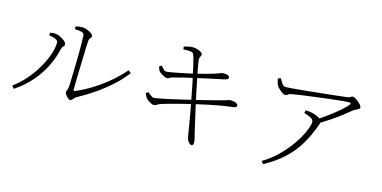

<svg xmlns="http://www.w3.org/2000/svg" viewBox="-75 -1144 3149 1581"><g transform="rotate(15 1500.0 -354.0)"><path d="M431 -660Q448 -665 461.5 -666.5Q475 -668 490 -668Q503 -668 519 -663Q535 -658 549.5 -650.5Q564 -643 573.5 -634.5Q583 -626 583 -618Q583 -608 578.5 -603Q574 -598 569 -591.5Q564 -585 563 -571Q562 -559 560.5 -520.5Q559 -482 557.5 -430Q556 -378 554.5 -323.5Q553 -269 552 -224Q551 -179 551 -156Q551 -140 564 -145Q643 -179 714.5 -225Q786 -271 845.5 -323Q905 -375 947 -425L970 -406Q927 -348 866 -292.5Q805 -237 735 -188.5Q665 -140 594 -102Q582 -96 574 -86.5Q566 -77 559 -70Q552 -63 543 -63Q537 -63 529 -69Q521 -75 513 -84Q505 -93 500 -101.5Q495 -110 495 -116Q495 -125 497.5 -130.5Q500 -136 503.5 -145.5Q507 -155 508 -175Q509 -193 510.5 -233Q512 -273 513 -324.5Q514 -376 515 -430Q516 -484 515.5 -530.5Q515 -577 513 -606Q512 -624 492.5 -630Q473 -636 433 -637ZM242 -533V-556Q251 -558 265 -559.5Q279 -561 292 -559Q304 -558 319.5 -551.5Q335 -545 350.5 -535.5Q366 -526 376 -515.5Q386 -505 386 -495Q386 -481 376.5 -474.5Q367 -468 363 -450Q347 -377 311.5 -302.5Q276 -228 217.5 -159Q159 -90 73 -32L54 -55Q115 -100 164 -157.5Q213 -215 247.5 -276Q282 -337 300.5 -393Q319 -449 319 -491Q319 -506 304 -515Q289 -524 270.5 -528Q252 -532 242 -533Z M1335 -731Q1352 -736 1373.5 -740.5Q1395 -745 1405 -745Q1422 -745 1438 -741.5Q1454 -738 1467 -732Q1480 -726 1487.5 -719Q1495 -712 1495 -705Q1495 -697 1491 -691Q1487 -685 1484 -676.5Q1481 -668 1483 -652Q1487 -621 1492 -595.5Q1497 -570 1506 -524Q1518 -460 1533 -391.5Q1548 -323 1562 -259Q1576 -195 1588 -145Q1600 -95 1606 -68Q1613 -39 1617.5 -21Q1622 -3 1622 14Q1622 21 1618.5 29Q1615 37 1605 37Q1598 37 1589.5 30Q1581 23 1574.5 13Q1568 3 1565 -7Q1563 -15 1559 -37Q1555 -59 1550.5 -88Q1546 -117 1541 -145Q1537 -173 1529.5 -213Q1522 -253 1513.5 -298Q1505 -343 1496.5 -386Q1488 -429 1481 -464Q1474 -499 1469 -518Q1462 -550 1454 -587Q1446 -624 1438 -654Q1430 -684 1423 -695Q1418 -704 1402 -706.5Q1386 -709 1368.5 -708.5Q1351 -708 1338 -708ZM1182 -523 1201 -532Q1212 -519 1223.5 -506.5Q1235 -494 1251 -494Q1260 -494 1285 -498.5Q1310 -503 1343.5 -509.5Q1377 -516 1413 -523.5Q1449 -531 1479 -538Q1518 -548 1559 -558.5Q1600 -569 1636 -580Q1667 -590 1679.5 -595.5Q1692 -601 1699 -602Q1709 -603 1720 -602.5Q1731 -602 1740 -599.5Q1749 -597 1755 -592Q1761 -587 1761 -579Q1761 -569 1750.5 -564Q1740 -559 1726 -556Q1696 -550 1651 -540Q1606 -530 1561.5 -520.5Q1517 -511 1488 -504Q1439 -493 1393 -482Q1347 -471 1312 -461Q1292 -455 1286 -449.5Q1280 -444 1268 -444Q1260 -444 1245.5 -450Q1231 -456 1217.5 -465Q1204 -474 1198 -481Q1191 -489 1188 -498.5Q1185 -508 1182 -523ZM1132 -280 1152 -293Q1170 -276 1182.5 -267.5Q1195 -259 1205 -259Q1215 -259 1242.5 -264Q1270 -269 1307.5 -277Q1345 -285 1386 -294.5Q1427 -304 1464 -312.5Q1501 -321 1526 -328Q1553 -334 1590 -343Q1627 -352 1664.5 -361.5Q1702 -371 1731 -379Q1760 -387 1772 -390Q1794 -396 1800 -399Q1806 -402 1813 -403Q1833 -405 1849.5 -401.5Q1866 -398 1876 -391Q1886 -384 1886 -375Q1886 -368 1881 -362.5Q1876 -357 1861 -355Q1829 -351 1799.5 -347Q1770 -343 1735 -336.5Q1700 -330 1652 -320Q1604 -310 1535 -294Q1499 -286 1453 -274Q1407 -262 1362.5 -250.5Q1318 -239 1287 -229Q1258 -220 1246 -211Q1234 -202 1219 -202Q1212 -202 1199.5 -207.5Q1187 -213 1174 -221.5Q1161 -230 1152 -240Q1147 -246 1142.5 -256Q1138 -266 1132 -280Z M2151 -678 2175 -685Q2188 -663 2200 -644.5Q2212 -626 2233 -626Q2246 -626 2285.5 -629Q2325 -632 2379.5 -637.5Q2434 -643 2493 -649Q2552 -655 2606.5 -661Q2661 -667 2700 -671.5Q2739 -676 2752 -678Q2763 -680 2770.5 -686.5Q2778 -693 2788 -693Q2796 -693 2809.5 -685Q2823 -677 2837 -665.5Q2851 -654 2860.5 -642Q2870 -630 2870 -622Q2870 -613 2860.5 -607Q2851 -601 2838 -595.5Q2825 -590 2814 -581Q2792 -562 2750.5 -530Q2709 -498 2658.5 -464Q2608 -430 2557 -401L2536 -428Q2582 -457 2630.5 -492.5Q2679 -528 2718.5 -562Q2758 -596 2776 -618Q2786 -632 2783.5 -636Q2781 -640 2765 -640Q2750 -640 2709 -636Q2668 -632 2613 -625.5Q2558 -619 2499 -611.5Q2440 -604 2387 -596.5Q2334 -589 2299 -583Q2280 -580 2272 -575Q2264 -570 2259 -566Q2254 -562 2243 -562Q2233 -562 2218 -572Q2203 -582 2188.5 -596Q2174 -610 2167 -623Q2160 -636 2157.5 -649.5Q2155 -663 2151 -678ZM2435 -460 2441 -484Q2464 -483 2477.5 -481Q2491 -479 2502 -476Q2525 -470 2544 -461.5Q2563 -453 2574 -441Q2582 -433 2584 -426.5Q2586 -420 2581 -405Q2545 -303 2498 -224Q2451 -145 2383.5 -82Q2316 -19 2216 36L2198 13Q2258 -22 2308 -68Q2358 -114 2397 -163.5Q2436 -213 2463 -260Q2490 -307 2504 -344.5Q2518 -382 2518 -402Q2518 -425 2493 -437.5Q2468 -450 2435 -460Z"/></g></svg>

Font: Noto Serif KR
Style: Regular
Weight: 200
Designer: Ryoko NISHIZUKA 西塚涼子 (kana & ideographs); Frank Grießhammer (Latin, Greek & Cyrillic); Wenlong ZHANG 张文龙 (bopomofo); San
Foundry: Adobe
Version: Version 2.001;hotconv 1.1.0;makeotfexe 2.6.0